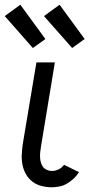

<svg xmlns="http://www.w3.org/2000/svg" viewBox="-64 -784 378 812"><path d="M155 8Q133 8 111.5 2.5Q90 -3 73.5 -15.5Q57 -28 46.5 -46Q36 -64 31.5 -85Q27 -106 28 -128.5Q29 -151 32 -173L90 -520H168L109 -162Q107 -151 106 -139.5Q105 -128 105.5 -117.5Q106 -107 109 -96.5Q112 -86 118 -78Q124 -70 134 -65.5Q144 -61 156 -61Q170 -61 183.5 -67.5Q197 -74 207 -87L270 -56Q261 -41 248 -29Q235 -17 220 -8Q205 1 188 4.5Q171 8 155 8ZM241 -581 122 -716 188 -764 294 -619ZM75 -581 -44 -716 22 -764 128 -619Z"/></svg>

Font: Iosevka QP
Style: Italic
Weight: 400
Italic angle: -9°
Designer: Belleve Invis
Foundry: Belleve Invis
Version: Version 20.0.0; ttfautohint (v1.8.4)